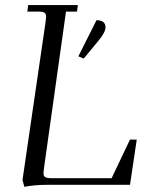

<svg xmlns="http://www.w3.org/2000/svg" viewBox="-20 -722 606 750"><path d="M67.9 -19 158.2 -637.2Q160.2 -650.9 160.2 -655.8Q160.2 -668.5 153.3 -672.6Q146.5 -676.8 127.9 -676.8H86.9L89.8 -702.1H284.2L280.8 -676.8H237.8L151.9 -65.9Q149.9 -52.2 149.9 -46.9Q149.9 -34.2 156.7 -30Q163.6 -25.9 182.1 -25.9H416L487.8 -176.8H514.2L487.8 0H161.1Q116.2 0 75.2 7.8ZM286.1 -502 356.9 -643.1Q392.1 -643.1 392.1 -615.2Q392.1 -595.7 363.8 -562L307.1 -493.2Z"/></svg>

Font: Dihjauti S
Style: Italic
Weight: 400
Italic angle: -9°
Designer: T. Christopher White
Version: Version 3.0.0